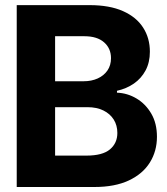

<svg xmlns="http://www.w3.org/2000/svg" viewBox="-20 -748 668 768"><path d="M46.9 0V-727.5H338.1Q418.2 -727.5 471.9 -703.6Q525.6 -679.7 552.5 -637.6Q579.5 -595.6 579.5 -541.2Q579.5 -498.4 562.3 -466.3Q545.1 -434.2 515.5 -413.7Q485.8 -393.3 447.9 -384.8V-377.3Q489.5 -375.7 525.9 -354.1Q562.4 -332.4 585.1 -293.6Q607.8 -254.8 607.8 -201Q607.8 -143.4 579.4 -97.9Q551 -52.4 495.3 -26.2Q439.6 0 357.6 0ZM200.4 -125.6H326Q390.1 -125.6 419.8 -150.5Q449.4 -175.4 449.4 -216.2Q449.4 -246.6 434.9 -269.8Q420.3 -293 393.4 -306.2Q366.5 -319.3 329.7 -319.3H200.4ZM200.4 -423H314.6Q346 -423 370.8 -434.2Q395.5 -445.4 409.8 -466.1Q424 -486.7 424 -515.4Q424 -554.5 396.2 -578.8Q368.5 -603.1 317.6 -603.1H200.4Z"/></svg>

Font: Inter Tight
Style: Regular
Weight: 400
Designer: Rasmus Andersson
Foundry: rsms
Version: Version 3.002